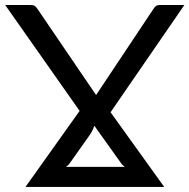

<svg xmlns="http://www.w3.org/2000/svg" viewBox="-37 -737 747 757"><path d="M335 -241.2Q327.1 -217.8 313.5 -200.2L235.8 -90.3Q230.5 -83.5 222.7 -79.1H455.1Q443.8 -87.4 439.9 -94.2ZM83 -717.3Q94.7 -717.3 100.1 -713.6Q105.5 -710 110.8 -701.7L341.8 -362.3L567.9 -701.7Q577.1 -717.8 591.3 -717.3H689.9L398.9 -294.4L610.4 0H63.5L276.9 -299.8L-16.6 -717.3Z"/></svg>

Font: Lato-Medium
Style: Regular
Weight: 500
Designer: Lukasz Dziedzic
Foundry: tyPoland Lukasz Dziedzic
Version: Version 2.006; 2014-01-15